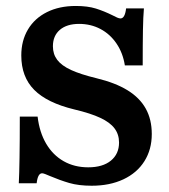

<svg xmlns="http://www.w3.org/2000/svg" viewBox="-20 -602 559 634"><path d="M145.3 -20.6Q136.9 -24.2 129.8 -27Q122.8 -29.8 119.1 -29.8Q111.9 -29.8 107.5 -21.8Q103 -13.8 101 3.2H42.1Q43.7 -27.3 44.5 -81.4Q45.4 -135.4 45.4 -217H104.2Q110.2 -165.4 132.4 -127.6Q154.7 -89.8 190.2 -69.7Q225.7 -49.5 271.3 -49.5Q319.1 -49.5 346.1 -71.5Q373.1 -93.6 373.1 -131.4Q373.1 -158.2 358.2 -178Q343.4 -197.8 311.3 -212.8Q279.3 -227.9 225.5 -240.6Q135.6 -262.3 93 -305.2Q50.3 -348.2 50.3 -418.8Q50.3 -467.8 72.4 -504.8Q94.5 -541.8 135.1 -562Q175.7 -582.3 230.2 -582.3Q269.2 -582.3 296.5 -573.8Q323.8 -565.3 352.1 -551.2Q360.2 -546.8 366.8 -544Q373.5 -541.1 377.9 -541.1Q385.1 -541.1 389.7 -549.2Q394.4 -557.3 396.4 -574.2H455.2Q452.8 -547 452 -502.7Q451.2 -458.4 451.2 -386H392.3Q385.9 -427 364.8 -458.1Q343.7 -489.3 311.8 -506.2Q279.9 -523.1 241.2 -523.1Q200.7 -523.1 177.7 -503.5Q154.7 -483.8 154.7 -449.2Q154.7 -423.2 169 -404.3Q183.2 -385.4 214.6 -370.9Q246 -356.5 298.6 -343.7Q361.1 -328.6 401.2 -303.9Q441.3 -279.2 461.2 -243.5Q481.2 -207.7 481.2 -159.5Q481.2 -108.4 456.9 -69.8Q432.6 -31.1 387.6 -9.9Q342.5 11.3 282.8 11.3Q239.8 11.3 208.6 2.2Q177.5 -6.9 145.3 -20.6Z"/></svg>

Font: Playfair Micro SmCond SmLight
Style: Regular
Weight: 360
Width: 4
Designer: Claus Eggers Sørensen
Foundry: Claus Eggers Sørensen
Version: Version 2.100;Glyphs 3.2 (3219)